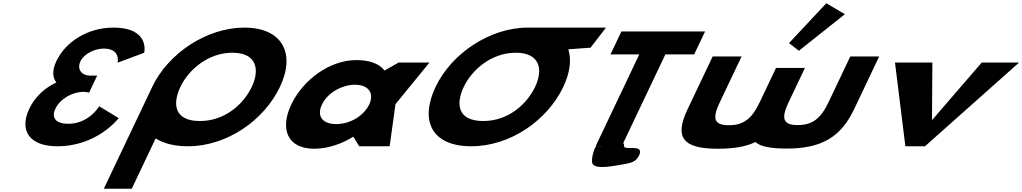

<svg xmlns="http://www.w3.org/2000/svg" viewBox="-20 -896 6262 1176"><path d="M700.1 -511.8C700.1 -511.8 721.8 -598.5 614.8 -598.5C560.3 -598.5 494.5 -566.2 473.1 -521.2C448.9 -470.2 481.5 -432.8 532.9 -432.8H575.1L525.4 -328.2C525.4 -328.2 511.3 -333.3 490.8 -333.3C422.9 -333.3 348.2 -290.8 319.5 -230.5C291.2 -171 326.9 -137.8 397.8 -137.8C525.4 -137.8 587.6 -244.9 587.6 -244.9L707 -172.7C707 -172.7 577.4 -0.1 331.3 -0.1C159.8 -0.1 95.8 -96.2 159.7 -230.5C194.8 -304.4 255.1 -358 325.3 -391.1C301.2 -420.9 298.4 -465.1 325.9 -522.9C382.5 -641.9 519.8 -726.9 673.8 -726.9C900.8 -726.9 863.3 -573 863.3 -573Z M1085 -363.9C1134.7 -468.5 1254.4 -573 1403.5 -573C1553.7 -573 1571.9 -468.5 1522.1 -363.9C1472.4 -259.4 1359 -154.8 1204.7 -154.8C1046.3 -154.8 1035.3 -259.4 1085 -363.9ZM912.3 -363.9C910.4 -359.8 908.5 -355.7 906.7 -351.7L615.9 260H786.9L933.4 -48.1C981.7 -17.5 1048.2 -0.1 1131.1 -0.1C1370.4 -0.1 1597.3 -159.1 1694.7 -363.9C1792.1 -568.8 1709.2 -726.9 1476.7 -726.9C1245.6 -726.9 1009.7 -568.8 912.3 -363.9Z M1764.1 -256C1692.8 -106 1740.2 15 1904.3 15C1989 15 2076.4 -16 2142.3 -58H2144.7L2180.1 0H2366.6L2402.3 -258L2610.5 -513H2421.6L2335.3 -464C2304 -505 2246 -528 2162.5 -528C1998.4 -528 1835.4 -406 1764.1 -256ZM1952.1 -256C1985.8 -327 2073.8 -377 2154.8 -377C2234.7 -377 2275 -327 2241.3 -256C2208 -186 2123.7 -136 2040.2 -136C1953.1 -136 1918.8 -186 1952.1 -256Z M2820.6 -363.9C2870.2 -468.4 2989.6 -572.8 3138.5 -573L3138.5 -573L3138.9 -573H3139C3289.2 -573 3307.4 -468.5 3257.7 -363.9C3208 -259.4 3094.5 -154.8 2940.2 -154.8C2781.8 -154.8 2770.8 -259.4 2820.6 -363.9ZM3211.7 -727 3211.7 -726.9C2980.9 -726.6 2745.3 -568.6 2648 -363.9C2550.6 -159.1 2621.2 -0.1 2866.7 -0.1C3106 -0.1 3332.8 -159.1 3430.2 -363.9C3472.2 -452.3 3480.7 -531.9 3461.1 -594L3597.2 -604L3691.7 -727Z M3719.3 -562.9H3895.7L3629 -1.9L3632.9 -1.8C3618.9 9.2 3596.8 87 3609.7 108C3632.1 144.6 3746 119 3811.4 108C3844.3 102 3873.7 93.7 3890.8 63C3937.8 -21 3802.4 28.7 3802.5 0C3802.6 -9.2 3800.9 -16 3797.8 -20.9L4055.5 -562.9H4231.9L4298.6 -703.1H3786ZM3667.9 -1.1C3659 -0.1 3650.4 -0.1 3642.3 -1.6Z M4812.7 -632 4873.1 -585 5154.8 -808.9 5041.1 -876.1ZM4522.1 -550H4345.1L4191 -226C4109.3 -54 4162.4 15 4375.7 15C4475.4 15 4548.3 2.3 4606.6 -25.9C4638.4 1.6 4699 14 4797.6 14C5010.8 14 5129.6 -55 5211.3 -227L5364.9 -550H5187.9L5054.8 -270C5006.8 -169 4955.6 -130 4866 -130C4776.5 -130 4762.3 -169 4810.4 -270L4910.2 -480H4733.2L4632.9 -269C4584.9 -168 4533.7 -129 4444.1 -129C4354.6 -129 4340.5 -168 4388.5 -269Z M5690.7 -513H5461.8L5525.4 0H5645.4L6222.1 -513H5993.2L5688.5 -160Z"/></svg>

Font: Hussar
Style: BdSuprExtOblFive
Weight: 700
Foundry: Cannot Into Space Fonts
Version: Version 2.00